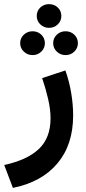

<svg xmlns="http://www.w3.org/2000/svg" viewBox="-39 -644 416 929"><path d="M138.7 -566.9Q138.7 -591.3 156 -607.7Q173.3 -624 198.2 -624Q223.1 -624 240.5 -607.7Q257.8 -591.3 257.8 -566.9Q257.8 -542.5 240.5 -525.9Q223.1 -509.3 198.2 -509.3Q173.3 -509.3 156 -526.1Q138.7 -543 138.7 -566.9ZM218.3 -435.1Q218.3 -459.5 235.8 -476.1Q253.4 -492.7 278.3 -492.7Q303.2 -492.7 320.6 -476.1Q337.9 -459.5 337.9 -435.1Q337.9 -411.1 320.6 -394.3Q303.2 -377.4 278.3 -377.4Q253.4 -377.4 235.8 -394.3Q218.3 -411.1 218.3 -435.1ZM58.6 -435.1Q58.6 -459.5 76.2 -476.1Q93.8 -492.7 118.7 -492.7Q143.6 -492.7 160.9 -476.1Q178.2 -459.5 178.2 -435.1Q178.2 -411.1 160.9 -394.3Q143.6 -377.4 118.7 -377.4Q93.8 -377.4 76.2 -394.3Q58.6 -411.1 58.6 -435.1ZM23.4 265.1 -18.6 154.3Q92.3 130.4 148.9 76.9Q205.6 23.4 205.6 -71.8Q205.6 -115.2 193.4 -167Q181.2 -218.8 165 -266.1L277.3 -303.2Q295.9 -251.5 305.4 -194.8Q314.9 -138.2 314.9 -85.4Q314.9 56.6 238.5 147Q162.1 237.3 23.4 265.1Z"/></svg>

Font: Vazirmatn RD FD SemiBold
Style: Regular
Weight: 600
Designer: Saber Rastikerdar
Foundry: Saber Rastikerdar
Version: Version 33.003